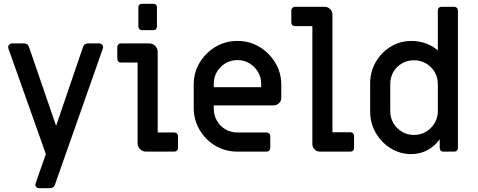

<svg xmlns="http://www.w3.org/2000/svg" viewBox="-20 -800 2520 1013"><path d="M186 193Q175 193 169.5 185Q164 177 168 167L222 13L25 -542Q23 -547 23 -550Q23 -559 29 -565Q35 -571 45 -571H107Q127 -571 133 -552L276 -136L418 -552Q424 -571 444 -571H502Q512 -571 518 -565Q524 -559 524 -550Q524 -547 522 -542L270 174Q263 193 243 193Z M751 0Q732 0 719 -13Q706 -26 706 -45V-470H617Q609 -470 604 -475.5Q599 -481 599 -489V-552Q599 -560 604 -565.5Q609 -571 617 -571H767Q786 -571 799 -557.5Q812 -544 812 -525V-101H900Q908 -101 913.5 -95.5Q919 -90 919 -82V-19Q919 -11 913.5 -5.5Q908 0 900 0ZM728 -641Q720 -641 715 -646.5Q710 -652 710 -660V-762Q710 -770 715 -775Q720 -780 728 -780H790Q798 -780 803 -775Q808 -770 808 -762V-660Q808 -652 803 -646.5Q798 -641 790 -641Z M1233 0Q1169 0 1116.5 -31Q1064 -62 1033 -115Q1002 -168 1002 -232V-352Q1002 -417 1033 -469Q1064 -521 1116.5 -552.5Q1169 -584 1233 -584Q1297 -584 1349 -552.5Q1401 -521 1432.5 -469Q1464 -417 1464 -352V-284Q1464 -267 1452 -255.5Q1440 -244 1423 -244H1108V-226Q1108 -192 1124.5 -163Q1141 -134 1169.5 -117.5Q1198 -101 1233 -101H1387Q1395 -101 1400.5 -95.5Q1406 -90 1406 -82V-19Q1406 -11 1400.5 -5.5Q1395 0 1387 0ZM1108 -340H1358V-358Q1358 -393 1341 -421Q1324 -449 1296 -466Q1268 -483 1233 -483Q1198 -483 1169.5 -466Q1141 -449 1124.5 -421Q1108 -393 1108 -358Z M1668 0Q1651 0 1639.5 -12Q1628 -24 1628 -41V-662H1536Q1528 -662 1522.5 -667Q1517 -672 1517 -680V-745Q1517 -753 1522.5 -758.5Q1528 -764 1536 -764H1693Q1710 -764 1722 -752Q1734 -740 1734 -723V-102H1830Q1838 -102 1843 -96.5Q1848 -91 1848 -83V-19Q1848 -11 1843 -5.5Q1838 0 1830 0Z M2150 13Q2091 13 2041.5 -17.5Q1992 -48 1962.5 -99Q1933 -150 1933 -210V-361Q1933 -421 1962 -472Q1991 -523 2041 -553.5Q2091 -584 2151 -584Q2190 -584 2226.5 -571Q2263 -558 2290 -534V-745Q2290 -753 2295 -758.5Q2300 -764 2308 -764H2377Q2385 -764 2390.5 -758.5Q2396 -753 2396 -745V-19Q2396 -11 2390.5 -5.5Q2385 0 2377 0H2318Q2310 0 2305 -5.5Q2300 -11 2300 -19V-65Q2272 -27 2233.5 -7Q2195 13 2150 13ZM2164 -88Q2199 -88 2227.5 -105Q2256 -122 2273 -150.5Q2290 -179 2290 -213V-357Q2290 -392 2273 -420.5Q2256 -449 2227.5 -465.5Q2199 -482 2164 -482Q2129 -482 2100.5 -465.5Q2072 -449 2055.5 -420.5Q2039 -392 2039 -357V-213Q2039 -179 2055.5 -150.5Q2072 -122 2100.5 -105Q2129 -88 2164 -88Z"/></svg>

Font: Miriam Libre SemiBold
Style: Regular
Weight: 600
Version: Version 2.000